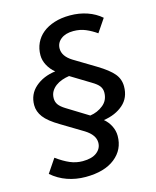

<svg xmlns="http://www.w3.org/2000/svg" viewBox="-127 -765 849 1043"><g transform="rotate(-15 297.5 -243.0)"><path d="M552 -230Q552 -166 509 -128.5Q466 -91 399 -81Q422 -62 435.5 -35Q449 -8 449 21Q449 98 389.5 145Q330 192 224 192Q170 192 121.5 175Q73 158 34 124L86 47Q126 76 160 90.5Q194 105 231 105Q283 105 310.5 83.5Q338 62 338 29Q338 -14 284 -48L163 -121Q102 -157 78 -189Q54 -221 54 -257Q54 -318 98.5 -357Q143 -396 212 -405Q187 -425 172 -453Q157 -481 157 -510Q157 -547 171.5 -578Q186 -609 213 -631Q240 -653 279 -665.5Q318 -678 367 -678Q419 -678 464 -662.5Q509 -647 542 -618L492 -544Q464 -564 432.5 -577.5Q401 -591 363 -591Q319 -591 293 -570.5Q267 -550 267 -518Q267 -475 318 -443L439 -370Q500 -333 526 -302Q552 -271 552 -230ZM440 -226Q440 -246 428.5 -261.5Q417 -277 388 -294L278 -361Q257 -358 237 -351Q217 -344 201 -332Q185 -320 175.5 -303.5Q166 -287 166 -265Q166 -245 177 -229.5Q188 -214 214 -198L334 -124Q376 -130 408 -156Q440 -182 440 -226Z"/></g></svg>

Font: Celebes SemiBold
Style: Italic
Weight: 600
Italic angle: -10°
Designer: Anugrah Pasau
Foundry: Lafontype
Version: Version 1.000; ttfautohint (v1.8.4)